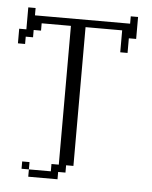

<svg xmlns="http://www.w3.org/2000/svg" viewBox="-45 -454 506 638"><g transform="rotate(5 207.5 -134.5)"><path d="M48.3 121.6V97.2H72.8V121.6ZM72.8 146V121.6H146V97.2H170.4V-365.7H72.8V-341.3H48.3V-316.9H23.9V-292.5H0V-341.3H23.9V-414.6H48.3V-390.1H365.7V-414.6H390.1V-341.3H365.7V-292.5H341.3V-365.7H219.2V97.2H194.8V121.6H170.4V146Z"/></g></svg>

Font: FS Mondwest Regular
Style: Regular
Weight: 400
Designer: NZWStudios2024
Foundry: https://fontstruct.com
Version: Version 1.0